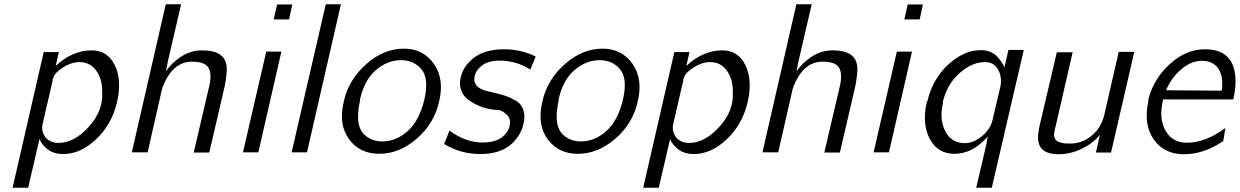

<svg xmlns="http://www.w3.org/2000/svg" viewBox="-20 -714 5812 900"><path d="M39 166 185 -470H256L241 -405Q320 -478 410 -478Q484 -478 518 -408.5Q552 -339 529 -237Q505 -132 431.5 -62Q358 8 277 8Q232 8 204 -13.5Q176 -35 165 -62L112 166ZM230 -349Q230 -348 229 -346.5Q228 -345 227 -344V-340V-337L179 -130Q173 -99 192 -72Q214 -44 254 -44Q328 -44 396.5 -120Q465 -196 459 -283Q460 -343 431 -383Q402 -423 352 -423Q315 -423 275.5 -398Q236 -373 230 -349Z M598 0 757 -694H829L767 -427Q767 -426 766 -422Q765 -418 764.5 -414.5Q764 -411 763 -407L758 -380Q786 -421 830.5 -449.5Q875 -478 928 -478Q1039 -478 1043 -396Q1044 -371 1034 -313L961 1H888L961 -311Q974 -369 957 -397Q940 -425 880 -425Q786 -425 740 -299L672 0Z M1119 0 1228 -472H1299L1191 0ZM1263 -623 1279 -693H1350L1335 -623Z M1347 0 1507 -694H1578L1419 0Z M1591 -236Q1591 -239 1593 -245Q1617 -344 1698.5 -415Q1780 -486 1873 -486Q1964 -486 2014 -414.5Q2064 -343 2038 -237Q2015 -134 1933 -63.5Q1851 7 1758 7Q1667 7 1616.5 -61Q1566 -129 1591 -236ZM1667 -246 1668 -245Q1656 -191 1659 -150Q1664 -99 1697 -75Q1730 -51 1772 -51Q1837 -51 1891.5 -100Q1946 -149 1969 -247Q1992 -347 1955 -390Q1919 -432 1860 -432Q1796 -432 1741.5 -385Q1687 -338 1667 -246Z M2062 -39 2087 -102Q2162 -46 2242 -46Q2304 -46 2337 -74Q2370 -102 2371 -142Q2371 -161 2356 -176Q2341 -191 2321 -198Q2295 -198 2260.5 -206Q2226 -214 2188.5 -237Q2151 -260 2141 -294Q2132 -319 2139 -349Q2151 -405 2202.5 -444Q2254 -483 2343 -483Q2422 -483 2491 -449L2466 -388Q2399 -430 2322 -430Q2271 -430 2241.5 -408.5Q2212 -387 2205 -357Q2196 -315 2237 -296Q2251 -289 2284 -282Q2317 -275 2343.5 -266.5Q2370 -258 2396 -243.5Q2422 -229 2432.5 -201Q2443 -173 2434 -133Q2419 -71 2368.5 -31.5Q2318 8 2231 8Q2139 8 2062 -39Z M2522 -236Q2522 -239 2524 -245Q2548 -344 2629.5 -415Q2711 -486 2804 -486Q2895 -486 2945 -414.5Q2995 -343 2969 -237Q2946 -134 2864 -63.5Q2782 7 2689 7Q2598 7 2547.5 -61Q2497 -129 2522 -236ZM2598 -246 2599 -245Q2587 -191 2590 -150Q2595 -99 2628 -75Q2661 -51 2703 -51Q2768 -51 2822.5 -100Q2877 -149 2900 -247Q2923 -347 2886 -390Q2850 -432 2791 -432Q2727 -432 2672.5 -385Q2618 -338 2598 -246Z M2995 166 3141 -470H3212L3197 -405Q3276 -478 3366 -478Q3440 -478 3474 -408.5Q3508 -339 3485 -237Q3461 -132 3387.5 -62Q3314 8 3233 8Q3188 8 3160 -13.5Q3132 -35 3121 -62L3068 166ZM3186 -349Q3186 -348 3185 -346.5Q3184 -345 3183 -344V-340V-337L3135 -130Q3129 -99 3148 -72Q3170 -44 3210 -44Q3284 -44 3352.5 -120Q3421 -196 3415 -283Q3416 -343 3387 -383Q3358 -423 3308 -423Q3271 -423 3231.5 -398Q3192 -373 3186 -349Z M3554 0 3713 -694H3785L3723 -427Q3723 -426 3722 -422Q3721 -418 3720.5 -414.5Q3720 -411 3719 -407L3714 -380Q3742 -421 3786.5 -449.5Q3831 -478 3884 -478Q3995 -478 3999 -396Q4000 -371 3990 -313L3917 1H3844L3917 -311Q3930 -369 3913 -397Q3896 -425 3836 -425Q3742 -425 3696 -299L3628 0Z M4075 0 4184 -472H4255L4147 0ZM4219 -623 4235 -693H4306L4291 -623Z M4324 -235Q4324 -236 4325 -237Q4326 -238 4327 -239Q4351 -343 4424.5 -411Q4498 -479 4578 -479Q4606 -479 4628 -468Q4644 -461 4659 -443.5Q4674 -426 4681.5 -412Q4689 -398 4688 -397L4707 -480H4779L4629 166H4556L4603 -35Q4604 -39 4606 -51L4610 -74Q4540 7 4454 7Q4375 7 4338 -63.5Q4301 -134 4324 -235ZM4399 -234 4400 -229Q4384 -162 4406 -109.5Q4428 -57 4476 -46Q4490 -43 4504 -43Q4546 -44 4584.5 -77Q4623 -110 4632 -150L4670 -311Q4672 -321 4672 -339Q4670 -376 4650.5 -399.5Q4631 -423 4598 -423Q4535 -423 4476.5 -370Q4418 -317 4399 -234Z M4855 -133 4934 -469H5008L4928 -121Q4925 -113 4922 -92Q4919 -79 4924 -67Q4932 -41 4995 -41Q5052 -41 5096.5 -77.5Q5141 -114 5156 -174L5224 -471H5297L5188 1H5117L5136 -82Q5101 -40 5048.5 -15.5Q4996 9 4942 9Q4851 9 4846 -61Q4844 -86 4855 -133Z M5363 -240 5362 -241Q5362 -242 5362 -243Q5384 -340 5461 -411.5Q5538 -483 5628 -483Q5763 -483 5771 -350Q5774 -303 5761 -248H5432Q5432 -246 5431 -243Q5430 -240 5430 -238Q5412 -156 5444 -100.5Q5476 -45 5544 -45Q5630 -45 5724 -114L5714 -53Q5624 9 5530 9Q5436 9 5387.5 -61.5Q5339 -132 5363 -240ZM5446 -291 5707 -289Q5716 -354 5691.5 -391.5Q5667 -429 5613 -429Q5564 -429 5517 -389Q5470 -349 5446 -291Z"/></svg>

Font: Coval
Style: ExtraLight Italic
Weight: 200
Foundry: Context Ltd
Version: Version 001.000